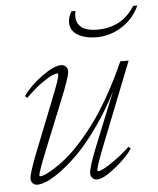

<svg xmlns="http://www.w3.org/2000/svg" viewBox="-50 -693 614 748"><g transform="rotate(-5 257.5 -319.0)"><path d="M345.2 -541Q302.7 -541 273.4 -558.1Q244.1 -575.2 244.1 -606.4Q244.1 -629.4 257.3 -650.4H272.9Q264.6 -611.3 284.7 -590.8Q304.7 -570.3 352.1 -570.3Q448.7 -570.3 498.5 -650.4H514.6Q494.1 -602.5 447.8 -571.8Q401.4 -541 345.2 -541ZM66.9 11.2Q55.7 11.2 48.6 3.9Q41.5 -3.4 41.5 -14.6Q41.5 -35.2 77.1 -124.5L152.8 -315.4Q184.6 -394.5 184.6 -409.2Q184.6 -414.1 181.2 -414.1Q174.3 -414.1 160.2 -408.2Q146 -402.3 117.2 -381.8Q88.4 -361.3 56.6 -329.1L47.9 -336.9Q75.7 -376.5 123 -410.6Q170.4 -444.8 198.2 -444.8Q209.5 -444.8 216.8 -437.5Q224.1 -430.2 224.1 -418.9Q224.1 -398.9 187 -308.1L112.8 -125Q77.1 -36.6 77.1 -23.9Q77.1 -20.5 81.1 -20.5Q86.9 -20.5 99.6 -25.6Q112.3 -30.8 134 -44.2Q155.8 -57.6 180.9 -77.6Q206.1 -97.7 237.1 -131.3Q268.1 -165 299.1 -206.8Q330.1 -248.5 364.5 -309.1Q398.9 -369.6 429.7 -439.5H462.4L333 -111.8Q303.7 -36.6 303.7 -24.4Q303.7 -20.5 307.1 -20.5Q313.5 -20.5 329.1 -28.3Q344.7 -36.1 373.3 -56.4Q401.9 -76.7 432.6 -105L440.9 -97.2Q417 -62.5 370.6 -25.6Q324.2 11.2 300.3 11.2Q289.1 11.2 282 3.9Q274.9 -3.4 274.9 -14.6Q274.9 -39.1 310.1 -125L391.1 -325.2Q355 -254.4 313.2 -195.3Q271.5 -136.2 235.6 -99.1Q199.7 -62 165.3 -36.1Q130.9 -10.3 106.7 0.5Q82.5 11.2 66.9 11.2Z"/></g></svg>

Font: Elstob ExtraLight
Style: Italic
Weight: 200
Italic angle: -20°
Designer: Peter S. Baker
Version: Version 1.015